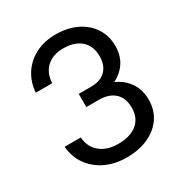

<svg xmlns="http://www.w3.org/2000/svg" viewBox="-158 -775 852 899"><g transform="rotate(-30 268.0 -325.0)"><path d="M345 -362.7H223.5V-291.5H345ZM290.1 -306.1Q378.7 -306.1 431.6 -351.3Q484.5 -396.4 484.5 -470.9Q484.5 -527.1 457 -569.1Q429.5 -611 380.7 -634.5Q331.9 -658 267.4 -658Q207.5 -658 160.3 -634.1Q113.1 -610.3 84.8 -567.6Q56.4 -524.9 52.1 -468H141Q143.1 -521.3 176.7 -552.4Q210.4 -583.6 266 -583.6Q327.8 -583.6 362.2 -552.9Q396.6 -522.1 396.6 -466.8Q396.6 -417.6 368.9 -390.2Q341.3 -362.7 290.1 -362.7ZM290.1 -348V-291.5Q345.8 -291.5 376.1 -263.3Q406.5 -235.1 406.5 -182.7Q406.5 -127.6 369.8 -97.4Q333 -67.1 267.1 -67.1Q207.4 -67.1 170.3 -97.9Q133.2 -128.7 130 -181.2H42.5Q46.9 -125.1 77.1 -82.4Q107.4 -39.6 157.3 -15.8Q207.2 8 270.4 8Q337.5 8 387.8 -15Q438.1 -38 466.1 -79.4Q494 -120.7 494 -176.4Q494 -228 468.7 -266.5Q443.4 -305 397.7 -326.5Q352 -348 290.1 -348Z"/></g></svg>

Font: Overused Grotesk Light
Style: Regular
Weight: 300
Designer: RandomMaerks
Version: Version 0.005